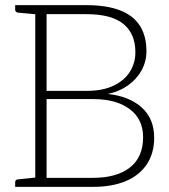

<svg xmlns="http://www.w3.org/2000/svg" viewBox="-20 -726 655 746"><path d="M117 0V-706H316Q394 -706 446 -686Q498 -666 523.5 -626Q549 -586 549 -527Q549 -487 530 -452.5Q511 -418 477 -394Q443 -370 399 -361Q482 -352 530.5 -308.5Q579 -265 579 -191Q579 -130 550 -87Q521 -44 468 -22Q415 0 343 0ZM161 -35H342Q433 -35 484.5 -75Q536 -115 536 -193Q536 -263 484 -302Q432 -341 343 -341H161ZM161 -373H318Q379 -373 421 -393Q463 -413 484.5 -447Q506 -481 506 -523Q506 -595 459.5 -633Q413 -671 316 -671H161ZM39 0V-18Q39 -23 42 -26Q45 -29 49 -29L125 -37L130 0ZM130 -706 125 -670 49 -677Q45 -678 42 -680.5Q39 -683 39 -688V-706Z"/></svg>

Font: Aleo ExtraLight
Style: Regular
Weight: 250
Designer: Alessio Laiso
Foundry: Alessio Laiso
Version: Version 2.001;gftools[0.9.29]